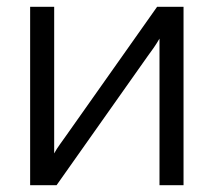

<svg xmlns="http://www.w3.org/2000/svg" viewBox="-20 -547 631 567"><path d="M69 0V-527H140V-94Q147 -107 157.5 -121.5Q168 -136 175 -146L444 -527H522V0H451V-433Q443 -419 434 -406Q425 -393 416 -381L147 0Z"/></svg>

Font: Onest Light
Style: Regular
Weight: 300
Designer: Dmitri Voloshin, Andrey Kudryavtsev
Foundry: Dmitri Voloshin, Andrey Kudryavtsev
Version: Version 1.000;gftools[0.9.33]